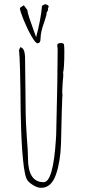

<svg xmlns="http://www.w3.org/2000/svg" viewBox="-20 -884 406 919"><path d="M112 -20Q98 -38 90 -121Q82 -204 80 -311Q80 -335 79 -347Q77 -598 71 -644L77 -658Q100 -655 100 -603L103 -338Q103 -310 108 -232Q114 -162 114 -126Q114 -12 189 -12Q235 -12 248 -222L249 -242Q256 -517 256 -649L255 -658Q254 -662 254 -667Q254 -678 271 -678Q283 -678 286 -672Q288 -662 288 -637Q288 -561 282 -535L283 -529Q283 -516 280 -489L278 -449V-439Q279 -435 279 -429Q277 -405 277 -383Q276 -376 276 -361Q274 -266 272 -196Q269 -109 248 -49Q226 15 177 15Q161 15 142.5 4.5Q124 -6 112 -20ZM75 -846 94 -859 111 -836Q111 -828 119 -802Q129 -774 138.5 -746Q148 -718 153 -706Q176 -793 181 -856L195 -864Q213 -861 213 -852Q213 -851 209 -841L210 -836L202 -821L203 -815L192 -779Q174 -731 174 -698Q174 -677 159 -677Q150 -677 130 -712Q110 -747 93 -789Q76 -831 75 -846Z"/></svg>

Font: Amatic SC
Style: Regular
Weight: 400
Designer: Multiple Designers
Foundry: Vernon Adams
Version: Version 2.505